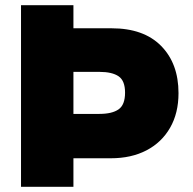

<svg xmlns="http://www.w3.org/2000/svg" viewBox="-20 -720 743 740"><path d="M61 0V-700H263V-611H410Q534 -611 601 -543Q668 -475 668 -361Q668 -284 635.5 -227.5Q603 -171 544.5 -140.5Q486 -110 407 -110H263V0ZM263 -281H363Q412 -281 437 -298.5Q462 -316 462 -363Q462 -409 437 -426Q412 -443 363 -443H263Z"/></svg>

Font: REM ExtraBold
Style: Regular
Weight: 800
Designer: Octavio Pardo
Foundry: Ashler Design
Version: Version 1.005;gftools[0.9.28]